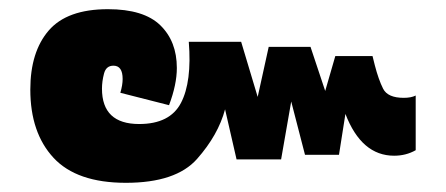

<svg xmlns="http://www.w3.org/2000/svg" viewBox="-20 -468 971 418"><path d="M495 -121H592L614 -247L644 -131H718L732 -220Q767 -129 838 -129Q864 -129 885 -141V-260Q875 -255 859 -255Q824 -255 814 -275Q804 -295 796 -326L791 -346H710L688 -270L656 -366H565L541 -257L505 -377H391Q398 -290 374 -244Q350 -198 283 -198Q202 -198 202 -275Q202 -291 206.5 -308Q211 -325 227 -325Q247 -325 247 -296Q247 -283 242 -266L348 -239Q365 -284 365 -320Q365 -378 329 -413Q293 -448 215 -448Q126 -448 86 -401.5Q46 -355 46 -273Q46 -179 96.5 -124.5Q147 -70 254 -70Q363 -70 409 -122Q455 -174 470 -230Z"/></svg>

Font: Noto Sans Thai UI Black
Style: Regular
Weight: 900
Designer: Monotype Design Team
Foundry: Monotype Imaging Inc.
Version: Version 1.901